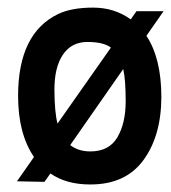

<svg xmlns="http://www.w3.org/2000/svg" viewBox="-20 -474 448 502"><path d="M132.3 -437.5Q167.5 -454.1 223.4 -454.1Q279.3 -454.1 321.8 -423.3L336.9 -444.8H407.7L362.8 -380.4Q401.9 -321.3 401.9 -219.7Q401.4 -118.2 354.5 -54.7Q307.6 8.8 215.3 8.3Q153.3 8.3 111.8 -20.5L96.2 1.5L24.4 0L68.8 -63.5Q27.3 -124.5 27.3 -223.1Q27.3 -387.2 132.3 -437.5ZM270 -349.6Q250.5 -364.3 208.7 -364.3Q167 -364.3 144.5 -331.1Q122.1 -297.9 122.3 -239Q122.6 -180.2 130.4 -150.9ZM302.2 -293.5 163.6 -94.7Q184.6 -78.1 216.3 -78.1Q265.1 -78.1 286.9 -115Q308.6 -151.9 308.6 -209Q308.6 -266.1 302.2 -293.5Z"/></svg>

Font: Keraleeyam
Style: Regular
Weight: 400
Designer: Hussain K. H.
Foundry: Swathanthra Malayalam Computing(SMC) http://smc.org.in
Version: Version 3.0.0+20221109